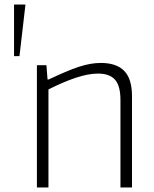

<svg xmlns="http://www.w3.org/2000/svg" viewBox="-20 -828 681 848"><path d="M92 -808V-804L66 -580H42V-808ZM143 -540H185L190 -477H195Q235 -496 268 -510Q301 -524 328.5 -533Q356 -542 379.5 -546Q403 -550 426 -550Q494 -550 528.5 -515Q563 -480 563 -403V0H512V-386Q512 -449 488 -476Q464 -503 413 -503Q369 -503 313 -484Q257 -465 194 -433V0H143Z"/></svg>

Font: Encode Sans Normal
Style: ExtraLight
Weight: 200
Designer: Pablo Impallari, Andres Torresi
Foundry: Pablo Impallari, Andres Torresi
Version: Version 1.000; ttfautohint (v1.00) -l 8 -r 50 -G 200 -x 14 -